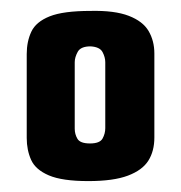

<svg xmlns="http://www.w3.org/2000/svg" viewBox="-20 -676 332 352"><path d="M142 -344Q94 -344 69.5 -354.5Q45 -365 37 -383Q29 -401 29 -423V-577Q29 -600 37.5 -618Q46 -636 71 -646Q96 -656 146 -656Q190 -657 216 -647Q242 -637 252.5 -619Q263 -601 263 -578V-424Q263 -399 252 -381.5Q241 -364 214.5 -354Q188 -344 142 -344ZM145 -413Q163 -413 168 -422Q173 -431 173 -441V-562Q173 -571 168 -580.5Q163 -590 146 -591Q128 -591 122.5 -581Q117 -571 117 -562V-440Q117 -430 122 -421.5Q127 -413 145 -413Z"/></svg>

Font: Smooch Sans Thin ExtraBold
Style: Regular
Weight: 800
Version: Version 1.010